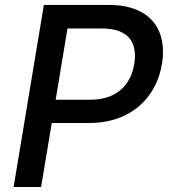

<svg xmlns="http://www.w3.org/2000/svg" viewBox="-20 -747 678 767"><path d="M414.4 -727.3H155.2L34.4 0H144.2L186.8 -255.7H335.9C504.6 -255.7 604.8 -358 627.1 -491.8C649.1 -626.1 583.1 -727.3 414.4 -727.3ZM516.3 -491.8C503.2 -409.8 448.2 -348.7 340.9 -348.7H202.4L249.6 -633.2H387.4C495.7 -633.2 529.8 -574.6 516.3 -491.8Z"/></svg>

Font: TID UI Medium
Style: Italic
Weight: 500
Italic angle: -9.39999°
Designer: The TID Project Authors
Foundry: Bakken & Bæck
Version: Version 1.001;hotconv 1.0.109;makeotfexe 2.5.65596